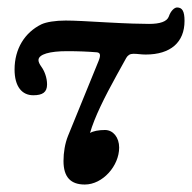

<svg xmlns="http://www.w3.org/2000/svg" viewBox="-20 -480 514 514"><path d="M207 14C255 14 299 -36 299 -85C299 -112 283 -132 261 -132C244 -132 229 -129 221 -124C233 -166 260 -220 292 -278L318 -325C322 -332 328 -336 337 -336C349 -336 357 -334 370 -334C437 -334 474 -367 474 -424C474 -450 468 -460 454 -460C447 -460 437 -451 432 -436C427 -422 408 -416 379 -416C359 -416 320 -417 267 -420C215 -423 179 -425 156 -425C128 -425 104 -421 91 -415C46 -393 19 -349 19 -294C19 -248 39 -225 69 -225C94 -225 106 -233 106 -254C106 -272 99 -290 91 -301C86 -308 83 -314 83 -319C83 -335 114 -343 159 -343C190 -343 214 -342 239 -340C249 -339 250 -332 244 -317L162 -116C154 -96 150 -72 150 -49C150 -5 170 14 207 14Z"/></svg>

Font: Junicode Two Beta SemiCondensed Medium
Style: Italic
Weight: 500
Width: 4
Italic angle: -10°
Version: Version 1.063